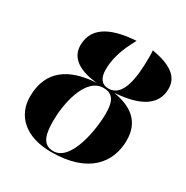

<svg xmlns="http://www.w3.org/2000/svg" viewBox="-174 -909 1035 1066"><g transform="rotate(30 343.0 -376.0)"><path d="M296 10C536 10 628 -114 628 -256C628 -376 551 -431 435 -450C585 -460 686 -508 686 -620C686 -682 647 -738 503 -761C505 -750 505 -740 505 -716C505 -585 487 -454 396 -454C352 -454 330 -484 330 -538C330 -646 384 -731 399 -762C268 -753 141 -716 141 -585C141 -498 220 -459 323 -449C151 -439 41 -365 41 -198C41 -79 128 10 296 10ZM304 0C231 0 220 -68 220 -148C220 -248 254 -444 372 -444C437 -444 453 -397 453 -327C453 -224 417 0 304 0Z"/></g></svg>

Font: Noto Serif Display SemiCondensed Black
Style: Italic
Weight: 900
Width: 4
Italic angle: -12°
Designer: Monotype Design Team
Foundry: Monotype Imaging Inc.
Version: Version 2.009